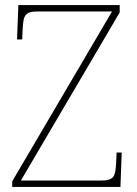

<svg xmlns="http://www.w3.org/2000/svg" viewBox="-20 -734 538 754"><path d="M28 0H453L458 -135H438L436 -93C433 -39 427 -25 375 -25H62L450 -685V-714H52L47 -579H67L69 -620C72 -675 78 -689 130 -689H420L28 -22Z"/></svg>

Font: Noto Serif Gurmukhi Thin
Style: Regular
Weight: 100
Designer: Vaibhav Singh and the Monotype Design Team
Foundry: Monotype Imaging Inc.
Version: Version 2.004